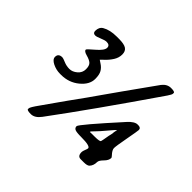

<svg xmlns="http://www.w3.org/2000/svg" viewBox="-156 -927 1167 1167"><g transform="rotate(45 427.5 -343.5)"><path d="M664.6 -286.1H663.6Q660.6 -286.1 627.4 -246.3Q594.2 -206.5 574.7 -187Q555.2 -167.5 555.2 -164.6V-163.6Q555.2 -162.6 561 -162.6H566.9L568.8 -163.1H595.7Q643.1 -163.1 643.1 -172.9Q645.5 -179.7 649.7 -205.1Q653.8 -230.5 657 -241.7Q660.2 -252.9 660.2 -265.1L662.1 -274.4L664.6 -284.7ZM261.2 -688H279.8Q325.7 -688 344 -675.5Q362.3 -663.1 362.3 -634.8Q362.3 -606.4 346.2 -581.1Q330.1 -555.7 308.8 -536.1Q287.6 -516.6 287.6 -515.6Q287.6 -514.6 307.9 -502Q328.1 -489.3 339.6 -469.7Q351.1 -450.2 351.1 -413.6Q351.1 -364.7 302 -324.5Q252.9 -284.2 186.5 -284.2H177.2Q143.6 -284.2 113.3 -299.3Q83 -314.5 83 -335.4Q83 -365.2 116.7 -365.2Q124.5 -365.2 147.7 -355.2Q170.9 -345.2 196.5 -345.2Q222.2 -345.2 245.8 -365.2Q269.5 -385.3 269.5 -415.5Q269.5 -445.8 256.1 -458Q242.7 -470.2 213.4 -478Q184.1 -485.8 184.1 -499Q184.1 -504.4 226.3 -540Q268.6 -575.7 268.6 -598.9Q268.6 -622.1 240.2 -622.1Q226.6 -622.1 200.9 -611.1Q175.3 -600.1 164.1 -600.1Q144 -600.1 144 -620.1Q144 -652.8 167 -666.5Q203.6 -688 261.2 -688ZM748.5 -690.9V-684.1Q748.5 -676.3 732.9 -653.3Q467.3 -266.6 286.6 -23.4Q258.3 14.6 224.9 14.6Q191.4 14.6 191.4 4.9V-1.5Q191.4 -11.7 226.1 -59.8Q260.7 -107.9 288.1 -147.9Q316.4 -188 327.1 -203.1Q407.7 -314 446.3 -370.6L522 -478Q529.3 -487.8 592.5 -576.9Q655.8 -666 659.2 -670.4Q683.1 -700.7 715.8 -700.7Q748.5 -700.7 748.5 -690.9ZM660.6 -5.9H633.3Q606.4 -5.9 606.4 -40.5Q606.4 -49.3 612.5 -64.2Q618.7 -79.1 618.7 -84.5Q618.7 -103.5 541 -103.5Q499 -103.5 486.3 -109.6Q473.6 -115.7 473.6 -130.6Q473.6 -145.5 670.9 -363.8Q703.6 -399.9 729 -399.9H734.4Q757.8 -399.9 757.8 -380.9Q757.8 -372.6 743.2 -293.5Q728.5 -214.4 728.5 -197.3Q728.5 -180.2 751.5 -155.8Q759.8 -146.5 759.8 -143.1Q759.8 -122.1 738 -100.3Q716.3 -78.6 716.3 -64.5Q716.3 -34.2 699.2 -16.1Q689.5 -5.9 660.6 -5.9Z"/></g></svg>

Font: Averia Libre
Style: Bold Italic
Weight: 700
Italic angle: -6.90001°
Version: Version 1.002